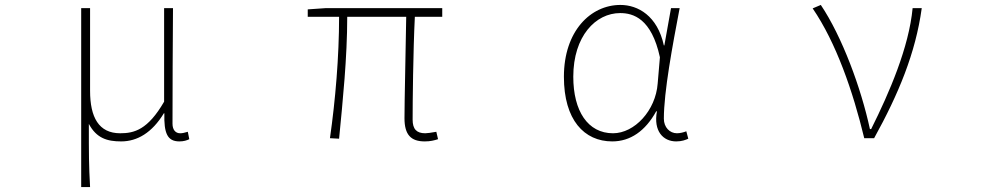

<svg xmlns="http://www.w3.org/2000/svg" viewBox="-20 -560 4040 778"><path d="M309 198H345C340 108 340 66 340 -58C371 0 414 13 471 13C536 13 596 -22 644 -101H646C644 -20 658 13 707 13C724 13 737 9 747 4L741 -26C727 -22 720 -20 710 -20C692 -20 679 -33 679 -59C679 -217 680 -368 681 -527H645V-148C579 -34 524 -20 467 -20C380 -20 345 -85 345 -192V-527H309Z M1701 13C1724 13 1739 9 1755 4L1748 -26C1725 -22 1712 -20 1703 -20C1668 -20 1652 -37 1652 -75C1652 -146 1654 -351 1661 -492H1772V-527H1299L1227 -522V-492H1354C1354 -330 1339 -154 1317 0L1354 2C1369 -152 1387 -327 1387 -492H1626C1624 -355 1619 -153 1619 -81C1619 -14 1645 13 1701 13Z M2461 13C2534 13 2595 -29 2639 -109H2642C2627 -29 2667 13 2720 13C2743 13 2758 7 2769 2L2761 -28C2751 -24 2736 -20 2723 -20C2694 -20 2670 -44 2670 -79C2670 -188 2705 -375 2734 -527H2699L2672 -376H2670C2644 -496 2565 -540 2494 -540C2373 -540 2265 -434 2265 -249C2265 -74 2347 13 2461 13ZM2464 -20C2362 -20 2303 -110 2303 -249C2303 -414 2394 -507 2493 -507C2546 -507 2620 -485 2654 -328L2645 -222C2637 -112 2551 -20 2464 -20Z M3482 0H3522C3621 -179 3690 -345 3715 -527H3678C3663 -368 3584 -185 3510 -37H3505C3469 -204 3392 -412 3306 -540L3273 -526C3368 -387 3436 -191 3482 0Z"/></svg>

Font: Harano Aji Gothic CN ExtraLight
Style: Regular
Weight: 250
Foundry: Masamichi Hosoda
Version: HaranoAjiGothicCN-ExtraLight version 20230610;ttx 4.39.4